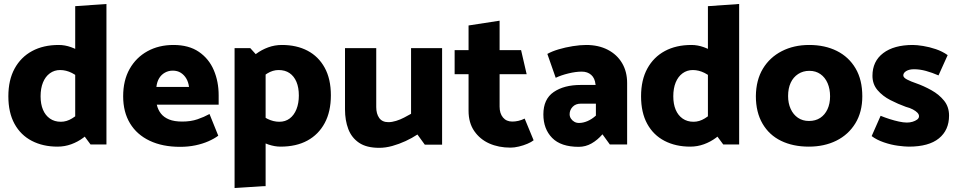

<svg xmlns="http://www.w3.org/2000/svg" viewBox="-20 -726 4813 965"><path d="M358 -104 435 0H515V-706L358 -695ZM402 -179Q370 -148 342.5 -131Q315 -114 286 -114Q254 -114 231 -130Q208 -146 196 -174.5Q184 -203 184 -242Q184 -282 196 -311.5Q208 -341 230.5 -357.5Q253 -374 282 -374Q312 -374 341 -359.5Q370 -345 402 -313L446 -410Q425 -438 396.5 -458Q368 -478 337 -489Q306 -500 275 -500Q198 -500 141.5 -469.5Q85 -439 53.5 -381.5Q22 -324 22 -242Q22 -160 53 -103.5Q84 -47 140 -18Q196 11 269 11Q305 11 338 -1Q371 -13 398.5 -33.5Q426 -54 446 -78Z M1079 -200V-247Q1079 -316 1054.5 -373.5Q1030 -431 979.5 -465.5Q929 -500 852 -500Q778 -500 721 -468.5Q664 -437 631.5 -379.5Q599 -322 599 -242Q599 -163 633.5 -106Q668 -49 732.5 -18.5Q797 12 885 12Q926 12 962 4.5Q998 -3 1027.5 -16Q1057 -29 1077 -44L1033 -153Q1006 -138 972.5 -126.5Q939 -115 896 -115Q856 -115 830 -125.5Q804 -136 789 -155Q774 -174 768 -200ZM766 -289Q769 -315 780 -333Q791 -351 809 -361Q827 -371 848 -371Q872 -371 889 -360Q906 -349 916.5 -331Q927 -313 930 -289Z M1315 209V-399L1238 -484H1159V219ZM1264 -309Q1296 -340 1323.5 -357Q1351 -374 1380 -374Q1413 -374 1435.5 -358.5Q1458 -343 1470 -314.5Q1482 -286 1482 -246Q1482 -207 1470 -177Q1458 -147 1436 -130.5Q1414 -114 1384 -114Q1354 -114 1324.5 -128.5Q1295 -143 1264 -176L1220 -79Q1241 -51 1269.5 -30.5Q1298 -10 1329.5 0.5Q1361 11 1390 11Q1469 11 1525 -19.5Q1581 -50 1612 -107.5Q1643 -165 1643 -247Q1643 -329 1612 -385.5Q1581 -442 1526 -471Q1471 -500 1397 -500Q1361 -500 1328 -488Q1295 -476 1267.5 -455.5Q1240 -435 1220 -410Z M2046 -484V-154Q2030 -145 2011 -135Q1992 -125 1971 -118.5Q1950 -112 1932 -112Q1901 -112 1886 -133Q1871 -154 1871 -188V-484H1714V-176Q1714 -121 1730.5 -77.5Q1747 -34 1784.5 -8.5Q1822 17 1886 17Q1918 17 1952 7.5Q1986 -2 2018.5 -17Q2051 -32 2078 -50L2115 1H2202V-484Z M2599 -474H2491V-622L2335 -598V-474H2265V-353H2335V-169Q2335 -109 2363.5 -67.5Q2392 -26 2439 -5Q2486 16 2546 16Q2565 16 2588 10.5Q2611 5 2631 -3.5Q2651 -12 2662 -21L2617 -130Q2601 -122 2585 -118.5Q2569 -115 2555 -115Q2525 -115 2508 -135.5Q2491 -156 2491 -190V-353H2627Z M2843 -152Q2843 -173 2858 -189Q2873 -205 2899 -205H2975V-145Q2955 -127 2933 -117.5Q2911 -108 2890 -108Q2877 -108 2866.5 -114Q2856 -120 2849.5 -130Q2843 -140 2843 -152ZM2773 -335Q2800 -348 2837 -357Q2874 -366 2904 -366Q2933 -366 2951.5 -349.5Q2970 -333 2973 -302L2974 -299H2898Q2815 -299 2763 -263.5Q2711 -228 2711 -151Q2711 -78 2755 -33Q2799 12 2889 12Q2923 12 2953 -5Q2983 -22 3008 -51L3045 0H3132V-309Q3132 -366 3106.5 -409Q3081 -452 3034.5 -476Q2988 -500 2926 -500Q2896 -500 2858.5 -494Q2821 -488 2787.5 -478Q2754 -468 2731 -455Z M3538 -104 3615 0H3695V-706L3538 -695ZM3582 -179Q3550 -148 3522.5 -131Q3495 -114 3466 -114Q3434 -114 3411 -130Q3388 -146 3376 -174.5Q3364 -203 3364 -242Q3364 -282 3376 -311.5Q3388 -341 3410.5 -357.5Q3433 -374 3462 -374Q3492 -374 3521 -359.5Q3550 -345 3582 -313L3626 -410Q3605 -438 3576.5 -458Q3548 -478 3517 -489Q3486 -500 3455 -500Q3378 -500 3321.5 -469.5Q3265 -439 3233.5 -381.5Q3202 -324 3202 -242Q3202 -160 3233 -103.5Q3264 -47 3320 -18Q3376 11 3449 11Q3485 11 3518 -1Q3551 -13 3578.5 -33.5Q3606 -54 3626 -78Z M4045 11Q3966 11 3906 -18Q3846 -47 3812.5 -104.5Q3779 -162 3779 -243Q3780 -324 3814.5 -381Q3849 -438 3909.5 -469Q3970 -500 4047 -500Q4126 -500 4186 -470Q4246 -440 4280 -382.5Q4314 -325 4314 -242Q4314 -163 4279 -106Q4244 -49 4183.5 -19Q4123 11 4045 11ZM4046 -118Q4079 -118 4102.5 -133.5Q4126 -149 4139 -177Q4152 -205 4152 -242Q4152 -279 4139.5 -308Q4127 -337 4103.5 -353.5Q4080 -370 4048 -370Q4016 -370 3991.5 -354Q3967 -338 3954 -310Q3941 -282 3941 -243Q3941 -207 3954 -178.5Q3967 -150 3990.5 -134Q4014 -118 4046 -118Z M4361 -42Q4386 -23 4422.5 -10.5Q4459 2 4493.5 6.5Q4528 11 4548 11Q4648 11 4699 -30.5Q4750 -72 4750 -145Q4750 -189 4725 -220Q4700 -251 4661.5 -272.5Q4623 -294 4583 -308Q4559 -316 4539.5 -326Q4520 -336 4520 -347Q4520 -360 4535 -369Q4550 -378 4574 -378Q4603 -378 4634 -369.5Q4665 -361 4697 -347L4743 -449Q4716 -468 4683.5 -479Q4651 -490 4619.5 -495Q4588 -500 4568 -500Q4473 -500 4419 -459Q4365 -418 4365 -345Q4365 -303 4390.5 -273Q4416 -243 4455 -223Q4494 -203 4533 -189Q4553 -184 4568 -176Q4583 -168 4591 -159.5Q4599 -151 4599 -142Q4599 -132 4589.5 -125Q4580 -118 4566.5 -114Q4553 -110 4538 -110Q4521 -110 4498 -115Q4475 -120 4451.5 -127.5Q4428 -135 4406 -144Z"/></svg>

Font: Catamaran ExtraBold
Style: Regular
Weight: 800
Designer: Pria Ravichandran
Version: Version 2.000